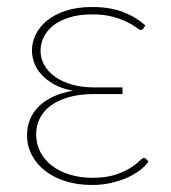

<svg xmlns="http://www.w3.org/2000/svg" viewBox="-20 -521 486 547"><path d="M388 -439.5Q385 -435.5 381 -435.5Q377.5 -435.5 368.5 -442.5Q359.5 -449.5 343.2 -457.8Q327 -466 302.2 -473Q277.5 -480 243 -480Q205 -480 177.2 -471.2Q149.5 -462.5 131.2 -447.8Q113 -433 104.2 -414.5Q95.5 -396 95.5 -376.5Q95.5 -354.5 106.2 -335.5Q117 -316.5 137 -302.2Q157 -288 185.2 -280Q213.5 -272 248 -272H329V-253H248Q208 -253 177.2 -244.5Q146.5 -236 125.5 -220.8Q104.5 -205.5 93.8 -184.5Q83 -163.5 83 -138Q83 -111 94.8 -88.2Q106.5 -65.5 127.5 -49.2Q148.5 -33 178 -23.8Q207.5 -14.5 243 -14.5Q282 -14.5 308.5 -23.2Q335 -32 351.8 -42.8Q368.5 -53.5 377.2 -62.2Q386 -71 390 -71Q394 -71 396.5 -68L403 -60.5Q394 -48 378.5 -36Q363 -24 342.2 -14.8Q321.5 -5.5 296.2 0.2Q271 6 242 6Q201.5 6 167.5 -4.5Q133.5 -15 109 -34Q84.5 -53 70.8 -79Q57 -105 57 -136Q57 -159 65 -179.5Q73 -200 89.5 -216.8Q106 -233.5 130.5 -245.2Q155 -257 188 -262.5Q155.5 -268.5 133.2 -281.2Q111 -294 97 -309.8Q83 -325.5 77 -343.2Q71 -361 71 -377.5Q71 -400 81.5 -422Q92 -444 113.2 -461.8Q134.5 -479.5 166.8 -490.2Q199 -501 242.5 -501Q294 -501 331.2 -486.5Q368.5 -472 394 -448.5Z"/></svg>

Font: Lato Thin
Style: Regular
Weight: 200
Designer: Lukasz Dziedzic
Foundry: tyPoland Lukasz Dziedzic
Version: Version 2.007; 2014-02-27